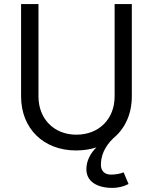

<svg xmlns="http://www.w3.org/2000/svg" viewBox="-20 -720 748 938"><path d="M351 15C387 15 421 10 451 0C420 31 402 67 402 107C402 165 452 198 529 198C557 198 585 191 608 179L584 122C567 129 544 133 522 133C491 133 473 115 473 85C473 43 489 -2 534 -45C591 -92 624 -163 624 -249V-700H540V-249C540 -139 464 -62 353 -62C244 -62 168 -139 168 -249V-700H83V-249C83 -92 193 15 351 15Z"/></svg>

Font: HB Figtree Prototype
Style: Regular
Weight: 400
Designer: Alfredo Marco Pradil
Foundry: Hanken Design Co.®
Version: Version 1.002;Glyphs 3.2 (3228)